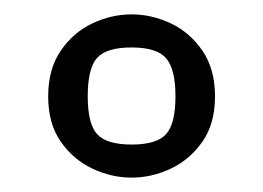

<svg xmlns="http://www.w3.org/2000/svg" viewBox="-20 -599 366 267"><path d="M163 -352Q135 -352 108.5 -364.5Q82 -377 64.5 -402Q47 -427 47 -465Q47 -503 64.5 -528.5Q82 -554 108.5 -566.5Q135 -579 163 -579Q191 -579 217.5 -566.5Q244 -554 261.5 -528.5Q279 -503 279 -465Q279 -427 261.5 -402Q244 -377 217.5 -364.5Q191 -352 163 -352ZM163 -398Q198 -398 211 -412.5Q224 -427 224 -465Q224 -503 211 -518Q198 -533 163 -533Q128 -533 115 -518.5Q102 -504 102 -465Q102 -427 115 -412.5Q128 -398 163 -398Z"/></svg>

Font: Texturina Medium 12pt Light
Style: Regular
Weight: 300
Version: Version 1.002